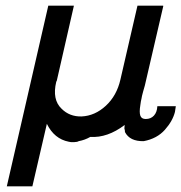

<svg xmlns="http://www.w3.org/2000/svg" viewBox="-20 -491 639 676"><path d="M4 165 150 -471H240V-470L180 -207L178 -203Q163 -140 197 -108Q225 -80 267 -81Q314 -83 352.5 -118.5Q391 -154 404 -211L464 -471H554L555 -470L490 -190Q488 -184 484 -169Q479 -151 478 -143Q476 -136 474 -120Q470 -96 474 -84Q478 -72 493 -72Q511 -72 522 -84Q533 -96 534 -117H599Q598 -111 596 -97Q588 -65 560.5 -34Q533 -3 486 6Q437 7 420 -26Q420 -29 419.5 -32.5Q419 -36 418 -38V-40Q418 -45 419 -51Q358 -5 298 -9Q279 2 257 6Q253 9 240.5 9.5Q228 10 222 8Q171 -2 145 -55L94 165Z"/></svg>

Font: Coval
Style: Book Italic
Weight: 350
Foundry: Context Ltd
Version: Version 001.000